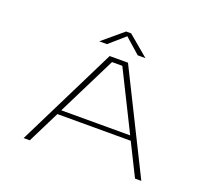

<svg xmlns="http://www.w3.org/2000/svg" viewBox="-144 -1075 1389 1262"><g transform="rotate(20 550.0 -444.0)"><path d="M961.5 0H917.5L806 -224H293L181.5 0H138.5L485.5 -700H613.5ZM513.5 -668 308.5 -256H790.5L585.5 -668ZM388 -767.5 532 -888.5H567L711 -767.5H657L550 -862L442 -767.5Z"/></g></svg>

Font: Trispace Expanded Thin
Style: Regular
Weight: 100
Width: 7
Designer: Tyler Finck
Foundry: Etcetera Type Company
Version: Version 1.210; ttfautohint (v1.8.3)